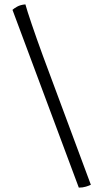

<svg xmlns="http://www.w3.org/2000/svg" viewBox="-20 -768 472 877"><path d="M340 89 37 -723Q43 -729 58 -737.5Q73 -746 96 -748Q103 -722 124.5 -658.5Q146 -595 176 -513L395 76Q387 80 372.5 84.5Q358 89 340 89Z"/></svg>

Font: Texturina 72pt
Style: Regular
Weight: 400
Designer: Guillermo Torres Carreño
Foundry: Omnibus-Type
Version: Version 1.002; ttfautohint (v1.8.3)